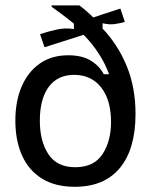

<svg xmlns="http://www.w3.org/2000/svg" viewBox="-20 -687 565 719"><path d="M260 12.5Q185.8 12.5 136.2 -18.8Q86.7 -50 62.1 -105.8Q37.5 -161.7 37.5 -235Q37.5 -308.3 61.2 -363.3Q85 -418.3 129.2 -449.2Q173.3 -480 235.8 -480Q287.5 -480 320 -460Q352.5 -440 368.3 -409.2H388.3Q360 -487.5 293.3 -556.7L146.7 -510L130 -559.2Q160.8 -569.2 191.7 -576.2Q222.5 -583.3 256.7 -578.3V-598.3Q235.8 -615.8 215.4 -630.8Q195 -645.8 173.3 -661.7V-666.7H277.5Q290.8 -656.7 303.8 -645.4Q316.7 -634.2 329.2 -621.7L430.8 -655L447.5 -605Q428.3 -599.2 407.9 -596.7Q387.5 -594.2 364.2 -600V-580Q420.8 -520.8 454.2 -440.4Q487.5 -360 487.5 -260Q487.5 -129.2 429.2 -58.3Q370.8 12.5 260 12.5ZM261.7 -60.8Q331.7 -60.8 363.8 -109.6Q395.8 -158.3 395.8 -230Q395.8 -312.5 358.8 -359.6Q321.7 -406.7 257.5 -406.7Q195.8 -406.7 162.5 -361.7Q129.2 -316.7 129.2 -235Q129.2 -158.3 161.2 -109.6Q193.3 -60.8 261.7 -60.8Z"/></svg>

Font: Familjen Grotesk GF
Style: Regular
Weight: 400
Designer: Anders Wikstroem, Jonas Baeckman, Matilda Gysing, Kristian Moeller
Foundry: Familjen STHLM AB
Version: Version 2.000; Beta; Release 4; Build 6